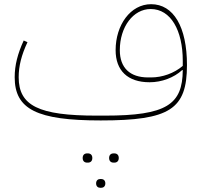

<svg xmlns="http://www.w3.org/2000/svg" viewBox="-20 -562 961 915"><path d="M521 213H525C537 213 546 206 546 191C546 176 537 169 525 169H521C509 169 500 176 500 191C500 206 509 213 521 213ZM458 333H462C473 333 482 326 482 312C482 298 473 291 462 291H458C447 291 438 298 438 312C438 326 447 333 458 333ZM395 213H399C411 213 420 206 420 191C420 176 411 169 399 169H395C383 169 374 176 374 191C374 206 383 213 395 213ZM460 12C789 12 871 -41 871 -252C871 -434 807 -542 700 -542C602 -542 531 -443 531 -323C531 -226 588 -170 693 -170C751 -170 809 -192 848 -228H851C850 -64 774 -11 480 -11H440C165 -11 69 -58 69 -194C69 -247 82 -299 111 -361L93 -369C64 -306 50 -251 50 -194C50 -41 156 12 460 12ZM700 -193H686C599 -193 551 -239 551 -323C551 -434 615 -519 698 -519C794 -519 851 -417 851 -272V-248C810 -213 754 -193 700 -193Z"/></svg>

Font: IBM Plex Arabic Thin
Style: Regular
Weight: 100
Designer: Mike Abbink, Paul van der Laan, Pieter van Rosmalen, Wael Morcos, Khajak Apelian
Foundry: Bold Monday
Version: Version 1.0